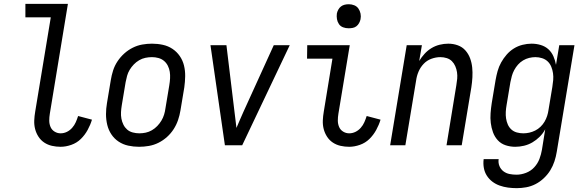

<svg xmlns="http://www.w3.org/2000/svg" viewBox="-20 -755 3040 998"><path d="M295 8Q272 8 250 3Q228 -2 210 -14Q192 -26 180 -44.5Q168 -63 162.5 -84.5Q157 -106 158 -129Q159 -152 163 -175L244 -665H112V-735H333L239 -164Q236 -146 236 -128.5Q236 -111 242.5 -95.5Q249 -80 263.5 -71Q278 -62 295 -62Q312 -62 327.5 -69.5Q343 -77 355 -90.5Q367 -104 374 -120Q381 -136 386 -152L458 -133Q450 -106 435.5 -79.5Q421 -53 400 -32.5Q379 -12 350.5 -2Q322 8 295 8Z M703 8Q674 8 646.5 2Q619 -4 596.5 -19Q574 -34 559 -56.5Q544 -79 537.5 -106Q531 -133 531 -161.5Q531 -190 536 -219L556 -339Q560 -364 568 -389Q576 -414 591 -436.5Q606 -459 626 -477Q646 -495 670 -507Q694 -519 719.5 -523.5Q745 -528 770 -528Q799 -528 826.5 -522Q854 -516 876.5 -501Q899 -486 914.5 -463.5Q930 -441 936.5 -414Q943 -387 942.5 -358.5Q942 -330 938 -301L918 -181Q914 -156 905.5 -131Q897 -106 882.5 -83.5Q868 -61 848 -43Q828 -25 804 -13Q780 -1 754 3.5Q728 8 703 8ZM704 -62Q721 -62 737.5 -65.5Q754 -69 769.5 -78Q785 -87 797.5 -100Q810 -113 819 -128Q828 -143 833 -159.5Q838 -176 840 -192L860 -312Q863 -330 864 -347.5Q865 -365 862.5 -381.5Q860 -398 852.5 -413Q845 -428 832.5 -438.5Q820 -449 803.5 -453.5Q787 -458 770 -458Q753 -458 736 -454.5Q719 -451 703.5 -442Q688 -433 675.5 -420Q663 -407 654 -392Q645 -377 640.5 -360.5Q636 -344 633 -328L613 -208Q610 -190 609 -172.5Q608 -155 611 -138.5Q614 -122 621.5 -107Q629 -92 641 -81.5Q653 -71 670 -66.5Q687 -62 704 -62Z M1149 0 1074 -520H1157L1199 -173Q1202 -153 1204 -132Q1206 -111 1209 -90Q1218 -111 1227 -132Q1236 -153 1245 -173L1403 -520H1486L1239 0Z M1795 8Q1772 8 1750 3Q1728 -2 1710 -14Q1692 -26 1680 -44.5Q1668 -63 1662.5 -84.5Q1657 -106 1658 -129Q1659 -152 1663 -175L1708 -450H1576L1577 -520H1798L1739 -164Q1736 -146 1736 -128.5Q1736 -111 1742.5 -95.5Q1749 -80 1763.5 -71Q1778 -62 1795 -62Q1812 -62 1827.5 -69.5Q1843 -77 1855 -90.5Q1867 -104 1874 -120Q1881 -136 1886 -152L1958 -133Q1950 -106 1935.5 -79.5Q1921 -53 1900 -32.5Q1879 -12 1850.5 -2Q1822 8 1795 8ZM1792 -608Q1777 -608 1763.5 -613Q1750 -618 1742 -629.5Q1734 -641 1731.5 -655.5Q1729 -670 1731 -685Q1733 -695 1738.5 -705Q1744 -715 1752.5 -721.5Q1761 -728 1771.5 -730.5Q1782 -733 1793 -733Q1808 -733 1821.5 -727.5Q1835 -722 1843 -710.5Q1851 -699 1854 -684.5Q1857 -670 1854 -655Q1852 -645 1846.5 -635Q1841 -625 1832.5 -618.5Q1824 -612 1813.5 -610Q1803 -608 1792 -608Z M2008 0 2094 -520H2173L2159 -438Q2171 -458 2187 -475.5Q2203 -493 2223 -505Q2243 -517 2265.5 -522.5Q2288 -528 2310 -528Q2336 -528 2359.5 -519.5Q2383 -511 2399 -493Q2415 -475 2423.5 -452Q2432 -429 2434.5 -404Q2437 -379 2435.5 -353Q2434 -327 2430 -301L2380 0H2301L2352 -312Q2355 -329 2356.5 -346Q2358 -363 2355.5 -379.5Q2353 -396 2346.5 -411Q2340 -426 2329 -437Q2318 -448 2302 -453Q2286 -458 2269 -458Q2246 -458 2222.5 -449.5Q2199 -441 2182 -423Q2165 -405 2155.5 -382.5Q2146 -360 2143 -337L2087 0Z M2666 223Q2643 223 2620.5 220Q2598 217 2577 209.5Q2556 202 2539 189Q2522 176 2510.5 158Q2499 140 2495 118Q2491 96 2494 72H2572Q2569 91 2576 108Q2583 125 2597 135.5Q2611 146 2628.5 149.5Q2646 153 2665 153Q2689 153 2714 143.5Q2739 134 2757 114.5Q2775 95 2784 71Q2793 47 2797 23L2814 -83Q2803 -62 2785.5 -44.5Q2768 -27 2747.5 -15Q2727 -3 2704 2.5Q2681 8 2658 8Q2632 8 2608 0Q2584 -8 2567.5 -26Q2551 -44 2542.5 -67.5Q2534 -91 2531 -116Q2528 -141 2530 -167Q2532 -193 2536 -219L2556 -339Q2560 -362 2566.5 -385.5Q2573 -409 2585 -430.5Q2597 -452 2613.5 -471Q2630 -490 2651 -503Q2672 -516 2696 -522Q2720 -528 2743 -528Q2768 -528 2791 -521Q2814 -514 2830.5 -499Q2847 -484 2856.5 -462.5Q2866 -441 2870 -418L2887 -520H2966L2874 34Q2870 59 2862 83.5Q2854 108 2840.5 130Q2827 152 2807 171Q2787 190 2763.5 202Q2740 214 2715 218.5Q2690 223 2666 223ZM2700 -62Q2716 -62 2731.5 -65.5Q2747 -69 2762 -76.5Q2777 -84 2789.5 -96Q2802 -108 2810.5 -122.5Q2819 -137 2824 -152.5Q2829 -168 2831 -183L2851 -303Q2854 -321 2855.5 -339Q2857 -357 2854.5 -374.5Q2852 -392 2845.5 -408Q2839 -424 2827 -435.5Q2815 -447 2798 -452.5Q2781 -458 2763 -458Q2747 -458 2730.5 -454Q2714 -450 2699 -441Q2684 -432 2672.5 -419Q2661 -406 2653 -391Q2645 -376 2640.5 -360Q2636 -344 2633 -328L2613 -208Q2610 -191 2609 -173.5Q2608 -156 2610.5 -139.5Q2613 -123 2619.5 -108Q2626 -93 2638 -82Q2650 -71 2666.5 -66.5Q2683 -62 2700 -62Z"/></svg>

Font: Iosevka Web
Style: Italic
Weight: 400
Italic angle: -9°
Monospace: yes
Designer: Belleve Invis
Foundry: Belleve Invis
Version: Version 28.0.3; ttfautohint (v1.8.3)